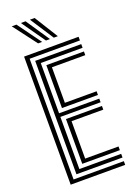

<svg xmlns="http://www.w3.org/2000/svg" viewBox="-183 -1060 786 1127"><g transform="rotate(-20 210.5 -496.0)"><path d="M52.8 0V-800H393.2V-777H79.2V-23H393.2V0ZM158.5 -91.8V-371.5H383.2V-348.5H185V-114.8H393.2V-91.8ZM105.5 -45.8V-754.2H393.2V-731.2H132V-417.2H383.2V-394.5H132V-68.8H393.2V-45.8ZM158.5 -440.2V-708.2H393.2V-685.2H185V-463.2H383.2V-440.2ZM156.8 -844.8 45.5 -991.8H74.8L182 -844.8ZM205.8 -844.8 102.5 -991.8H131.8L230.8 -844.8ZM254.8 -844.8 159.2 -991.8H188.5L280 -844.8Z"/></g></svg>

Font: Big Shoulders Inline Text Thin ExtraBold
Style: Regular
Weight: 800
Version: Version 2.002